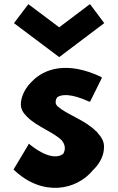

<svg xmlns="http://www.w3.org/2000/svg" viewBox="-20 -864 568 921"><path d="M118 -175 115 -168 45 -51 49 -47C184 80 347 50 427 -49L435 -57C462 -86 479 -121 479 -160C479 -187 467 -206 447 -228L446 -230V-231L439 -236C388 -288 296 -317 258 -353H257C252 -358 247 -365 247 -373C247 -380 248 -388 253 -395L254 -397C274 -412 320 -417 409 -376L413 -378L469 -491L465 -495C303 -572 192 -535 133 -473L126 -466C96 -434 80 -395 80 -363C80 -342 90 -324 106 -308L113 -301C156 -258 236 -230 275 -192L276 -191C285 -180 291 -168 291 -153C291 -145 289 -137 285 -129L284 -128V-127C259 -105 203 -105 118 -175ZM116 -844 113 -840 47 -753 51 -750 264 -590 476 -750 480 -753 415 -840 411 -844 264 -733Z"/></svg>

Font: Hussar Woodtype
Style: Bd
Weight: 900
Foundry: Cannot Into Space Fonts
Version: Version 1.07